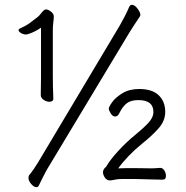

<svg xmlns="http://www.w3.org/2000/svg" viewBox="-20 -746 770 796"><path d="M477 -641Q485 -655 496 -676Q507 -697 515 -716Q519 -726 527 -726Q538 -726 550 -710.5Q562 -695 562 -684Q562 -682 560 -678Q548 -661 536.5 -642.5Q525 -624 517 -612L174 -42Q166 -28 157.5 -10.5Q149 7 141 23Q138 30 131 30Q121 30 109.5 17Q98 4 98 -9Q98 -17 102 -21Q111 -32 121 -46.5Q131 -61 138 -73ZM201 -336Q201 -330 196 -327Q191 -324 185 -324Q173 -324 161 -332Q149 -340 149 -352V-353Q149 -365 149.5 -387.5Q150 -410 150 -423V-631Q135 -621 121.5 -614.5Q108 -608 94 -604Q92 -603 87 -603Q77 -603 67 -609Q57 -615 57 -621Q57 -626 65 -629Q86 -638 104 -651Q122 -664 138 -677Q143 -681 153 -694Q163 -707 171 -707Q179 -707 191 -698Q203 -689 203 -678Q203 -668 201 -653Q199 -638 199 -621V-428Q199 -412 199.5 -386Q200 -360 201 -338ZM435 2Q423 2 415 -9.5Q407 -21 407 -32Q407 -39 410 -43Q413 -49 416.5 -51.5Q420 -54 422 -58Q437 -84 470.5 -120.5Q504 -157 542 -188Q574 -214 595 -236.5Q616 -259 616 -282Q616 -331 554 -331Q523 -331 506.5 -318.5Q490 -306 478 -283Q475 -276 470 -269.5Q465 -263 457 -263Q447 -263 439 -276Q431 -289 431 -295Q431 -303 445 -322.5Q459 -342 487.5 -359.5Q516 -377 557 -377Q611 -377 638 -351Q665 -325 665 -282Q665 -245 637.5 -214Q610 -183 571 -152Q540 -127 514 -100Q488 -73 470 -48Q486 -49 505.5 -49Q525 -49 536 -49Q556 -49 577.5 -48.5Q599 -48 611 -48Q619 -48 629 -49Q639 -50 644 -50Q655 -50 661.5 -39Q668 -28 668 -17Q668 -1 654 -1Q650 -1 637.5 -1.5Q625 -2 611 -2Q596 -2 574.5 -3Q553 -4 532 -4Q505 -4 490 -4Q475 -4 464.5 -2.5Q454 -1 439 2Z"/></svg>

Font: Moon Stars Kai T Light
Style: Regular
Weight: 300
Designer: GuiWonder
Version: Version 1.101